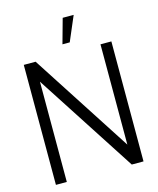

<svg xmlns="http://www.w3.org/2000/svg" viewBox="-130 -991 891 1082"><g transform="rotate(-15 315.5 -450.0)"><path d="M60 0V-700H129L507.5 -115V-700H571V0H502.5L123.5 -585V0ZM300.5 -755.5 340.5 -899.5H404.5L343 -755.5Z"/></g></svg>

Font: Urbanist Light
Style: Regular
Weight: 300
Designer: Corey Hu
Foundry: Corey Hu
Version: Version 1.330; ttfautohint (v1.8.4.7-5d5b)